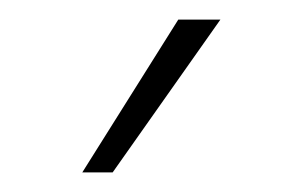

<svg xmlns="http://www.w3.org/2000/svg" viewBox="-20 -776 309 196"><path d="M162 -756H205L95 -600Q95 -600 92 -600Q89 -600 84.5 -600Q80 -600 75 -600Q70 -600 67 -600Q64 -600 64 -600Z"/></svg>

Font: Roundo Variable
Style: Regular
Weight: 200
Designer: Shiva Nallaperumal
Foundry: Indian Type Foundry
Version: Version 2.000